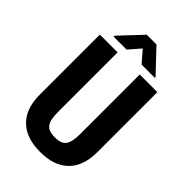

<svg xmlns="http://www.w3.org/2000/svg" viewBox="-267 -998 1105 1105"><g transform="rotate(45 285.5 -445.5)"><path d="M451.2 -764.6V-758.8H343.3L282.2 -829.1L221.2 -758.8H115.7V-766.6L242.7 -901.4H321.8ZM519.5 -710.9V-218.8Q518.6 -107.9 458.5 -49.1Q398.4 9.8 286.1 9.8Q171.9 9.8 111.6 -49.8Q51.3 -109.4 51.3 -222.2V-710.9H195.8V-221.7Q195.8 -161.1 215.3 -135.3Q234.9 -109.4 286.1 -109.4Q337.4 -109.4 356.4 -135Q375.5 -160.6 376 -219.2V-710.9Z"/></g></svg>

Font: TypoPRO Roboto
Style: Bold
Weight: 700
Designer: Google
Version: Version 2.136; 2016